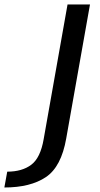

<svg xmlns="http://www.w3.org/2000/svg" viewBox="-178 -613 448 863"><path d="M-158.4 229.7Q-41.2 229.7 28.2 183.1Q97.5 136.6 119.7 9.1L226.5 -593H125.6L18.2 12.8Q3.7 96.8 -37.7 127.7Q-79 158.6 -145.5 158.6Z"/></svg>

Font: Anybody Thin
Style: Italic
Weight: 100
Italic angle: -10°
Designer: Tyler Finck
Foundry: Etcetera Type Company
Version: Version 1.114;gftools[0.9.25]